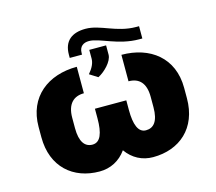

<svg xmlns="http://www.w3.org/2000/svg" viewBox="-101 -822 1080 958"><g transform="rotate(-15 439.0 -343.0)"><path d="M555.7 -524.4V-387.7C609.4 -387.7 642.6 -356.4 642.6 -284.2V-230.5C642.6 -158.2 617.2 -128.9 577.1 -128.9C537.1 -128.9 520.5 -173.8 520.5 -249V-298.8H358.4V-249C358.4 -172.9 341.8 -128.9 300.8 -128.9C261.7 -128.9 237.3 -160.2 237.3 -230.5V-284.2C237.3 -356.4 272.5 -387.7 325.2 -387.7V-524.4C175.8 -524.4 63.5 -438.5 63.5 -284.2V-230.5C63.5 -76.2 165 9.8 300.8 9.8C356.9 9.8 405.8 -15.1 439.5 -62.5C473.1 -15.1 521.5 9.8 577.1 9.8C713.9 9.8 815.4 -76.2 815.4 -230.5V-284.2C815.4 -440.4 703.1 -524.4 555.7 -524.4ZM374 -472.7 416 -446.3C449.2 -462.9 494.1 -506.8 494.1 -542V-589.8H407.2V-544.9C407.2 -522.5 396.5 -499 374 -472.7ZM663.1 -639.6C561.5 -639.6 492.2 -696.3 416 -696.3C345.7 -696.3 302.7 -664.1 302.7 -592.8V-576.2H366.2V-584C366.2 -619.1 388.7 -632.8 417 -632.8C471.7 -632.8 551.8 -576.2 662.1 -576.2H677.7V-639.6Z"/></g></svg>

Font: Pretendard Black
Style: Regular
Weight: 900
Designer: Base glyphs from Inter by Rasmus Andersson; Hangeul glyphs from Noto Sans CJK(Source Han Sans) by Jang Soo-young and Kan
Foundry: Kil Hyung-jin
Version: Version 1.309;Glyphs 3.2 (3225)